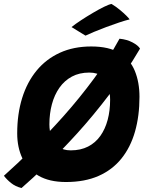

<svg xmlns="http://www.w3.org/2000/svg" viewBox="-45 -895 742 971"><path d="M559.4 -699.2Q596.6 -695.6 625 -680.6Q653.4 -665.6 663.2 -649.2Q590.8 -526.1 509.2 -418.6Q427.6 -311.1 346.2 -221.4Q264.8 -131.8 191.8 -61.9Q118.9 8 63.8 55.9Q32.5 48.1 10.7 30.4Q-11.1 12.8 -25.2 -6.1Q42.2 -66.1 120.4 -143.3Q198.6 -220.5 278.4 -310.1Q358.1 -399.8 430.8 -498.2Q503.4 -596.8 559.4 -699.2ZM288.9 25.5Q204.1 25.5 149.5 -6.5Q94.9 -38.5 68.4 -94Q42 -149.5 42 -220.6Q42 -318.5 67 -399.1Q92 -479.6 140.1 -538Q188.2 -596.4 257.8 -628.2Q327.4 -660 416.2 -660Q506.8 -660 560.1 -626.9Q613.5 -593.9 636.9 -536.3Q660.4 -478.8 660.4 -405.4Q660.4 -308.5 637.7 -229.3Q615 -150.1 569.1 -93.1Q523.2 -36 453.3 -5.2Q383.4 25.5 288.9 25.5ZM312.8 -134.6Q363 -134.6 400.4 -153.8Q437.9 -173 462.5 -207.7Q487.1 -242.4 499.5 -288.9Q511.9 -335.4 511.9 -390.1Q511.9 -424.5 502.8 -456.1Q493.8 -487.8 471 -507.9Q448.2 -528 406.6 -528Q356.6 -528 318.8 -507.8Q281 -487.5 255.6 -451.4Q230.2 -415.2 217.5 -367.8Q204.8 -320.4 204.8 -266Q204.8 -232.6 215.2 -202.6Q225.8 -172.5 249.6 -153.6Q273.4 -134.6 312.8 -134.6ZM519.1 -875Q541.4 -861.6 560.9 -845.4Q580.5 -829.2 593.8 -815.9Q607.1 -802.6 610.5 -796.9Q588.9 -791.8 557.3 -781.2Q525.8 -770.8 492.1 -758.1Q458.5 -745.5 430.2 -733.7Q402 -721.9 387.4 -714.8L316.8 -758.1Q335.1 -773 363.9 -792Q392.8 -811 423.8 -829.3Q454.9 -847.6 480.8 -860.4Q506.8 -873.1 519.1 -875Z"/></svg>

Font: Grandstander Thin
Style: Italic
Weight: 100
Italic angle: -15°
Designer: Tyler Finck
Foundry: Etcetera Type Co
Version: Version 1.200